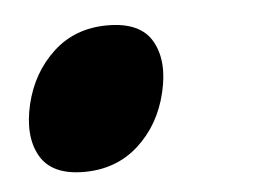

<svg xmlns="http://www.w3.org/2000/svg" viewBox="-30 -239 385 284"><g transform="rotate(-5 162.0 -97.5)"><path d="M210 -98Q199 -51 166 -21Q133 9 85 9Q37 9 20 -21Q3 -51 14 -98Q25 -144 57.5 -174Q90 -204 138 -204Q187 -204 204 -174Q221 -144 210 -98Z"/></g></svg>

Font: TypoPRO Sinkin Sans
Style: 800 Black Italic
Weight: 900
Italic angle: -112°
Designer: Keith Bates
Foundry: K-Type
Version: Sinkin Sans (version 1.0)  by Keith Bates   •   © 2014   www